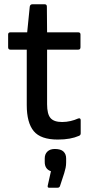

<svg xmlns="http://www.w3.org/2000/svg" viewBox="-20 -640 428 897"><path d="M250 12Q170 12 137.5 -27.5Q105 -67 105 -149V-408H29Q18 -408 18 -419V-479Q18 -489 29 -489H107L119 -609Q121 -620 131 -620H189Q199 -620 199 -609L200 -489H345Q356 -489 356 -479V-419Q356 -408 345 -408H200V-153Q200 -107 216 -88.5Q232 -70 270 -70Q290 -70 309.5 -74.5Q329 -79 344 -86Q357 -91 357 -78V-17Q357 -8 348 -5Q330 3 305.5 7.5Q281 12 250 12ZM209 237Q201 237 203 227L218 160Q189 150 189 117V100Q189 80 201.5 68Q214 56 236 56Q264 56 276.5 68Q289 80 289 100V118Q289 132 286.5 144Q284 156 280 169L260 230Q257 237 249 237Z"/></svg>

Font: Sofia Sans Medium
Style: Regular
Weight: 500
Designer: Botio Nikoltchev, Ani Petrova
Foundry: lettersoup
Version: Version 4.101; ttfautohint (v1.8.4.7-5d5b)